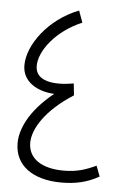

<svg xmlns="http://www.w3.org/2000/svg" viewBox="-51 -720 510 764"><g transform="rotate(5 204.0 -338.0)"><path d="M357 -73C316 -54 281 -42 228 -42C143 -42 86 -76 86 -141C86 -196 133 -274 243 -344L238 -391C157 -377 85 -387 85 -448C85 -508 148 -592 251 -635L234 -682C113 -635 36 -527 36 -446C36 -380 97 -346 164 -343C66 -264 36 -188 36 -135C36 -48 106 6 223 6C279 6 325 -4 373 -31Z"/></g></svg>

Font: Noto Sans Arabic ExtCond Light
Style: Regular
Weight: 300
Width: 2
Designer: Monotype Design Team, Nadine Chahine, Nizar Qandah and Khaled Hosny
Foundry: Monotype Imaging Inc.
Version: Version 2.012